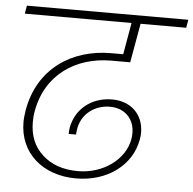

<svg xmlns="http://www.w3.org/2000/svg" viewBox="-52 -792 831 826"><g transform="rotate(5 364.0 -379.0)"><path d="M486 -705 462 -568H410C242 -568 97 -475 65 -292C62 -272 60 -255 60 -240C60 -107 161 -18 306 -18C441 -18 545 -96 565 -208C567 -218 568 -228 568 -238C568 -317 513 -370 432 -370C344 -370 275 -316 260 -232C259 -221 258 -213 258 -206H290C290 -212 291 -219 292 -227C301 -294 358 -338 425 -338C489 -338 531 -295 531 -234C531 -223 530 -214 529 -208C513 -117 420 -50 311 -50C247 -50 196 -68 158 -103C119 -138 100 -185 100 -243C100 -260 101 -276 104 -290C132 -452 262 -536 413 -536H495L525 -705H722L728 -740H31L25 -705Z"/></g></svg>

Font: Momo Neue ExtLt
Style: Italic
Weight: 200
Italic angle: -10°
Designer: Ninad Kale (Devanagari), Jonny Pinhorn (Latin)
Foundry: Indian Type Foundry
Version: 4.004